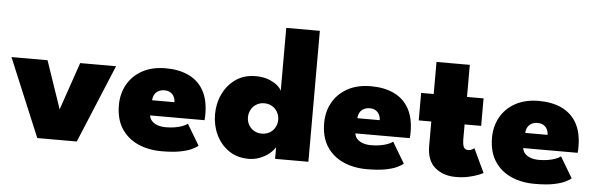

<svg xmlns="http://www.w3.org/2000/svg" viewBox="-46 -841 3127 1005"><g transform="rotate(5 1517.0 -338.0)"><path d="M2 -410.5H191.5L277 -160L363 -410.5H551.5L381 0H173.5Z M751.5 -169.5Q753.5 -153 764.8 -140.8Q776 -128.5 794.8 -121.8Q813.5 -115 839 -115Q864 -115 886 -118.8Q908 -122.5 925.2 -129Q942.5 -135.5 952.5 -143.5L1018 -33.5Q1007 -24 985 -13.5Q963 -3 924.8 4.5Q886.5 12 827 12Q758 12 703 -12.5Q648 -37 616 -86.2Q584 -135.5 584 -209.5Q584 -269.5 611 -317.8Q638 -366 689 -394.2Q740 -422.5 812.5 -422.5Q882 -422.5 933 -398.2Q984 -374 1011.5 -325Q1039 -276 1039 -201Q1039 -197 1038.8 -185Q1038.5 -173 1037.5 -169.5ZM872.5 -249.5Q872 -266 865.2 -279Q858.5 -292 846 -299.5Q833.5 -307 815.5 -307Q798 -307 784.5 -300Q771 -293 763.5 -280.2Q756 -267.5 755 -249.5Z M1285 12Q1224 12 1180.5 -18Q1137 -48 1113.2 -97.5Q1089.5 -147 1089.5 -205Q1089.5 -263 1113.2 -312.5Q1137 -362 1180.5 -392.2Q1224 -422.5 1285 -422.5Q1322 -422.5 1351 -411.8Q1380 -401 1398.2 -385.8Q1416.5 -370.5 1421.5 -357V-688H1598V0H1423V-61.5Q1411.5 -42 1390.2 -25.2Q1369 -8.5 1341.8 1.8Q1314.5 12 1285 12ZM1341.5 -125.5Q1365 -125.5 1383 -136Q1401 -146.5 1411.2 -164.8Q1421.5 -183 1421.5 -205Q1421.5 -227 1411.2 -245.2Q1401 -263.5 1383 -274.2Q1365 -285 1341.5 -285Q1319 -285 1301 -274.2Q1283 -263.5 1272.8 -245.2Q1262.5 -227 1262.5 -205Q1262.5 -183 1272.8 -164.8Q1283 -146.5 1301 -136Q1319 -125.5 1341.5 -125.5Z M1830 -169.5Q1832 -153 1843.2 -140.8Q1854.5 -128.5 1873.2 -121.8Q1892 -115 1917.5 -115Q1942.5 -115 1964.5 -118.8Q1986.5 -122.5 2003.8 -129Q2021 -135.5 2031 -143.5L2096.5 -33.5Q2085.5 -24 2063.5 -13.5Q2041.5 -3 2003.2 4.5Q1965 12 1905.5 12Q1836.5 12 1781.5 -12.5Q1726.5 -37 1694.5 -86.2Q1662.5 -135.5 1662.5 -209.5Q1662.5 -269.5 1689.5 -317.8Q1716.5 -366 1767.5 -394.2Q1818.5 -422.5 1891 -422.5Q1960.5 -422.5 2011.5 -398.2Q2062.5 -374 2090 -325Q2117.5 -276 2117.5 -201Q2117.5 -197 2117.2 -185Q2117 -173 2116 -169.5ZM1951 -249.5Q1950.5 -266 1943.8 -279Q1937 -292 1924.5 -299.5Q1912 -307 1894 -307Q1876.5 -307 1863 -300Q1849.5 -293 1842 -280.2Q1834.5 -267.5 1833.5 -249.5Z M2154.5 -410.5H2220.5V-579H2395.5V-410.5H2482.5V-266H2395.5V-186Q2395.5 -164.5 2401.2 -149.2Q2407 -134 2426 -134Q2437.5 -134 2446.5 -139.2Q2455.5 -144.5 2457.5 -146.5L2516.5 -21.5Q2512.5 -18.5 2492.2 -10.2Q2472 -2 2441.2 5Q2410.5 12 2373 12Q2306.5 12 2263.5 -24.8Q2220.5 -61.5 2220.5 -138V-266H2154.5Z M2712 -169.5Q2714 -153 2725.2 -140.8Q2736.5 -128.5 2755.2 -121.8Q2774 -115 2799.5 -115Q2824.5 -115 2846.5 -118.8Q2868.5 -122.5 2885.8 -129Q2903 -135.5 2913 -143.5L2978.5 -33.5Q2967.5 -24 2945.5 -13.5Q2923.5 -3 2885.2 4.5Q2847 12 2787.5 12Q2718.5 12 2663.5 -12.5Q2608.5 -37 2576.5 -86.2Q2544.5 -135.5 2544.5 -209.5Q2544.5 -269.5 2571.5 -317.8Q2598.5 -366 2649.5 -394.2Q2700.5 -422.5 2773 -422.5Q2842.5 -422.5 2893.5 -398.2Q2944.5 -374 2972 -325Q2999.5 -276 2999.5 -201Q2999.5 -197 2999.2 -185Q2999 -173 2998 -169.5ZM2833 -249.5Q2832.5 -266 2825.8 -279Q2819 -292 2806.5 -299.5Q2794 -307 2776 -307Q2758.5 -307 2745 -300Q2731.5 -293 2724 -280.2Q2716.5 -267.5 2715.5 -249.5Z"/></g></svg>

Font: League Spartan Thin ExtraBold
Style: Regular
Weight: 800
Version: Version 2.002